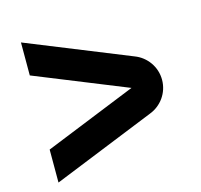

<svg xmlns="http://www.w3.org/2000/svg" viewBox="-96 -775 891 849"><g transform="rotate(-15 350.0 -350.5)"><path d="M630 -350C630 -409.8 592.5 -460.9 539.7 -480.9L70 -670.7V-519.7L490 -350L70 -180.3V-29.3L539.1 -218.8C592.2 -238.7 630 -289.9 630 -350Z"/></g></svg>

Font: Abstante
Style: Regular
Weight: 500
Designer: Valerio Brotto (Silverblur_type)
Version: Version 1.000;Glyphs 3.1.2 (3151)